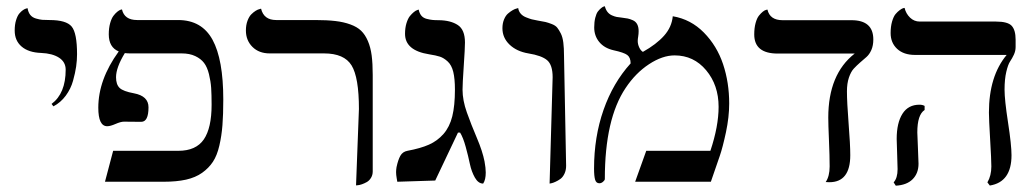

<svg xmlns="http://www.w3.org/2000/svg" viewBox="-20 -585 3332 618"><path d="M151.9 -242.7 146 -250.5Q191.4 -284.2 191.4 -360.8Q191.4 -385.3 170.2 -399.2Q148.9 -413.1 112.3 -414.6Q71.8 -416 49.6 -435.1Q27.3 -454.1 27.3 -486.8Q27.3 -505.9 31.7 -520Q36.1 -534.2 42 -541.3Q47.9 -548.3 54 -552.5Q60.1 -556.6 64.5 -557.6L68.8 -558.6Q70.8 -545.4 77.4 -537.1Q84 -528.8 95.7 -525.4Q107.4 -522 116 -521.2Q124.5 -520.5 139.6 -520.5Q193.4 -520.5 210.7 -499.5Q228 -478.5 228 -410.6Q228 -391.1 225.1 -370.8Q222.2 -350.6 215.1 -325Q208 -299.3 191.7 -277.1Q175.3 -254.9 151.9 -242.7Z M661.1 -248Q661.1 -280.3 659.7 -302Q658.2 -323.7 652.6 -346.4Q647 -369.1 636.7 -382.6Q626.5 -396 608.4 -404.5Q590.3 -413.1 564.9 -413.1H399.4Q390.1 -413.1 381.8 -414.1Q353.5 -367.7 353.5 -336.4Q353.5 -313 365 -302Q376.5 -291 411.1 -284.7Q458 -275.9 458 -239.7Q458 -192.9 434.6 -192.9Q428.2 -192.9 408.7 -193.1Q389.2 -193.4 378.9 -193.4Q368.7 -193.4 351.8 -186Q335 -178.7 325.2 -178.7Q296.4 -178.7 296.4 -238.3Q296.4 -328.6 361.8 -418.9Q361.8 -418.9 362.3 -419.4Q330.1 -432.6 330.1 -474.6Q330.1 -494.6 334.5 -510.3Q338.9 -525.9 345 -533.9Q351.1 -542 357.4 -547.1Q363.8 -552.2 368.2 -553.7L372.6 -554.7Q380.4 -520.5 421.4 -520.5H553.2Q629.4 -520.5 664.1 -457Q698.7 -393.6 698.7 -264.6Q698.7 -216.3 696 -182.1Q693.4 -147.9 686 -116.2Q678.7 -84.5 665.3 -64.2Q651.9 -43.9 630.6 -28.8Q609.4 -13.7 578.9 -6.8Q548.3 0 506.8 0H317.9L344.2 -99.6H554.2Q610.8 -99.6 636 -136.2Q661.1 -172.9 661.1 -248Z M1126 11.7 1135.3 -234.4Q1135.3 -335.9 1111.6 -374.5Q1087.9 -413.1 1022.9 -413.1H848.1Q813.5 -413.1 792.5 -434.1Q771.5 -455.1 771.5 -486.8Q771.5 -504.4 776.6 -518.1Q781.7 -531.7 788.8 -538.8Q795.9 -545.9 803 -550.3Q810.1 -554.7 815.4 -555.7L820.3 -557.1Q829.1 -520.5 869.1 -520.5H995.1Q1032.7 -520.5 1059.6 -517.3Q1086.4 -514.2 1107.9 -506.3Q1129.4 -498.5 1142.3 -486.1Q1155.3 -473.6 1164.1 -453.1Q1172.9 -432.6 1176.3 -406.5Q1179.7 -380.4 1179.7 -343.8V-33.2Q1179.7 -21.5 1174.1 -12.5Q1168.5 -3.4 1160.6 1Q1152.8 5.4 1145 8.1Q1137.2 10.7 1131.8 11.2Z M1468.8 -296.4Q1468.8 -262.2 1482.7 -223.1Q1496.6 -184.1 1514.9 -141.1Q1533.2 -98.1 1539.6 -65.4Q1543.5 -43.9 1543.5 -29.8Q1543.5 -6.3 1535.2 5.9Q1519.5 5.9 1508.5 -13.4Q1497.6 -32.7 1492.4 -57.4Q1487.3 -82 1479 -112.3Q1470.7 -142.6 1460.9 -158.2H1454.1L1380.9 -3.9L1258.8 0Q1258.8 -1 1256.8 -11.7Q1254.9 -22.5 1254.9 -30.8Q1254.9 -38.1 1256.3 -46.9Q1261.2 -70.3 1268.6 -83.5Q1275.9 -96.7 1291.5 -99.6Q1333.5 -107.4 1360.6 -119.4Q1387.7 -131.3 1407.5 -153.8Q1427.2 -176.3 1435.8 -210.7Q1444.3 -245.1 1444.3 -296.4Q1444.3 -331.5 1439 -353.5Q1433.6 -375.5 1421.1 -387Q1408.7 -398.4 1396.2 -402.6Q1383.8 -406.7 1361.3 -410.2Q1283.7 -422.4 1283.7 -476.1Q1283.7 -495.1 1288.3 -510.3Q1293 -525.4 1299.3 -533.2Q1305.7 -541 1312 -546.1Q1318.4 -551.3 1323.2 -552.7L1327.6 -554.2Q1330.1 -542 1336.4 -534.4Q1342.8 -526.9 1353.8 -524.2Q1364.7 -521.5 1372.1 -520.8Q1379.4 -520 1392.6 -520Q1430.7 -519.5 1453.6 -504.4Q1476.6 -489.3 1476.6 -448.2Q1476.6 -429.7 1472.7 -372.6Q1468.8 -315.4 1468.8 -296.4Z M1749 5.9 1758.8 -336.4Q1758.8 -376 1741.2 -391.1Q1723.6 -406.2 1680.7 -413.1Q1643.1 -419.4 1620.1 -441.4Q1597.2 -463.4 1597.2 -494.1Q1597.2 -509.8 1602.3 -522.2Q1607.4 -534.7 1615 -541.3Q1622.6 -547.9 1630.1 -552.2Q1637.7 -556.6 1643.1 -557.6L1647.9 -559.1Q1649.4 -548.8 1655.8 -541.3Q1662.1 -533.7 1673.1 -529.3Q1684.1 -524.9 1691.2 -522.9Q1698.2 -521 1710 -519Q1727.5 -516.1 1735.8 -514.2Q1744.1 -512.2 1756.1 -507.6Q1768.1 -502.9 1773.7 -495.8Q1779.3 -488.8 1785.2 -477.1Q1791 -465.3 1793.2 -447.8Q1795.4 -430.2 1795.4 -406.2L1802.2 -51.3Q1802.2 -37.1 1796.9 -25.9Q1791.5 -14.6 1783.7 -9Q1775.9 -3.4 1767.8 0.2Q1759.8 3.9 1754.4 4.9Z M2145.5 -532.7Q2203.6 -522.9 2245.6 -480.2Q2287.6 -437.5 2307.4 -378.4Q2327.1 -319.3 2327.1 -252Q2327.1 -208.5 2316.7 -159.4Q2306.2 -110.4 2296.9 -83.5L2268.1 0H2024.4L2060.1 -99.6H2266.6Q2293 -178.7 2293 -241.2Q2293 -311 2252.9 -358.9Q2212.9 -406.7 2151.4 -406.7Q2112.3 -406.7 2069.1 -378.4Q2025.9 -350.1 1993.7 -301.8Q1926.8 -202.1 1926.8 -8.8Q1926.8 -4.9 1921.1 0Q1915.5 4.9 1909.2 4.9Q1898.9 4.9 1895.5 -6.6Q1892.1 -18.1 1892.1 -42.5Q1892.1 -144 1922.6 -231.2Q1953.1 -318.4 2009.8 -380.9Q2009.8 -399.9 1999 -408Q1988.3 -416 1954.6 -423.3Q1924.8 -430.2 1908.7 -450Q1892.6 -469.7 1892.6 -496.6Q1892.6 -514.2 1896 -527.8Q1899.4 -541.5 1904.5 -548.1Q1909.7 -554.7 1914.8 -558.8Q1919.9 -563 1923.3 -564L1926.8 -564.9Q1929.7 -553.7 1935.5 -546.4Q1941.4 -539.1 1950 -535.4Q1958.5 -531.7 1964.8 -530.5Q1971.2 -529.3 1981 -528.3Q1993.2 -526.9 2000.5 -525.4Q2007.8 -523.9 2017.1 -519.8Q2026.4 -515.6 2031 -506.8Q2035.6 -498 2035.6 -484.9Q2035.6 -476.1 2034.2 -467.5Q2032.7 -459 2032.7 -453.1Q2032.7 -442.9 2037.4 -432.6Q2042 -422.4 2049.3 -418Q2092.8 -442.4 2117.4 -470Q2142.1 -497.6 2145.5 -532.7Z M2706.1 -291Q2706.1 -256.3 2711.4 -188.2Q2716.8 -120.1 2716.8 -85.4Q2716.8 1.5 2649.4 1.5Q2646.5 1.5 2642.6 1.2Q2638.7 1 2637.7 1Q2650.4 -17.6 2650.4 -49.3Q2650.4 -83 2648.2 -133.8Q2646 -184.6 2646 -206.5Q2646 -346.2 2731 -412.6H2483.4Q2407.7 -412.6 2407.7 -474.1Q2407.7 -495.1 2412.1 -511Q2416.5 -526.9 2422.9 -534.7Q2429.2 -542.5 2435.3 -547.4Q2441.4 -552.2 2445.8 -553.2L2450.2 -554.2Q2458 -520 2499 -520H2720.7Q2791 -520 2791 -458Q2791 -438.5 2784.7 -424.1Q2778.3 -409.7 2769 -401.6Q2759.8 -393.6 2748.5 -383.8Q2737.3 -374 2728 -364Q2718.8 -354 2712.4 -335.2Q2706.1 -316.4 2706.1 -291Z M2932.6 -158.7Q2932.6 -149.4 2934.6 -108.6Q2936.5 -67.9 2936.5 -58.1Q2936.5 -27.3 2917.7 -8.3Q2898.9 10.7 2863.3 12.7L2856.4 2Q2869.1 -11.7 2869.1 -40.5Q2869.1 -49.8 2867.7 -89.1Q2866.2 -128.4 2866.2 -137.7Q2866.2 -189.5 2884.8 -218.8Q2903.3 -248 2939.5 -248Q2949.2 -248 2956.1 -244.1V-231Q2932.6 -215.8 2932.6 -158.7ZM3213.4 -296.4Q3213.4 -263.7 3224.6 -190.9Q3235.8 -118.2 3235.8 -85.4Q3235.8 1 3166 12.2L3158.2 2Q3170.9 -19.5 3170.9 -49.3Q3170.9 -70.3 3167 -136Q3163.1 -201.7 3163.1 -222.7Q3163.1 -339.8 3220.2 -408.2H2925.3Q2888.7 -408.2 2867.7 -427.7Q2846.7 -447.3 2846.7 -478.5Q2846.7 -499.5 2851.3 -515.6Q2856 -531.7 2862.5 -539.6Q2869.1 -547.4 2875.7 -552.2Q2882.3 -557.1 2886.7 -558.6L2891.6 -559.6Q2896 -541 2909.2 -528.3Q2922.4 -515.6 2940.4 -515.6H3186Q3223.6 -515.6 3236.3 -502Q3249 -488.3 3249 -457.5V-433.6Q3249 -420.9 3243.4 -408.9Q3237.8 -397 3231.2 -387.2Q3224.6 -377.4 3219 -353.8Q3213.4 -330.1 3213.4 -296.4Z"/></svg>

Font: Libertinage
Style: b
Weight: 400
Designer: OSP
Foundry: OSP
Version: Version 1.0; 2008; OFL relea